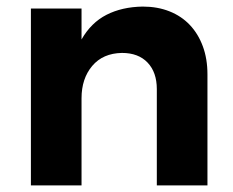

<svg xmlns="http://www.w3.org/2000/svg" viewBox="-20 -564 710 584"><path d="M414 -544Q459 -544 495.5 -529.5Q532 -515 557.5 -488Q583 -461 597 -423Q611 -385 611 -338V0H457V-293Q457 -344 429 -373.5Q401 -403 351 -403Q293 -402 260.5 -363.5Q228 -325 228 -265V0H74V-538H228V-444Q257 -495 304 -519Q351 -543 414 -544Z"/></svg>

Font: Montserrat Semi Bold
Style: Regular
Weight: 600
Designer: Julieta Ulanovsky
Foundry: Julieta Ulanovsky
Version: Version 3.001 September 28, 2015